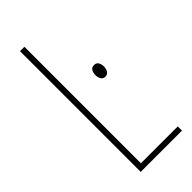

<svg xmlns="http://www.w3.org/2000/svg" viewBox="-231 -758 803 803"><g transform="rotate(-45 170.5 -357.0)"><path d="M78 0V-714H104V-25H322V0ZM256 -454Q270 -454 275.5 -443.5Q281 -433 281 -421Q281 -405 274 -395.5Q267 -386 255 -386Q242 -386 236 -396.5Q230 -407 230 -420Q230 -432 235.5 -443Q241 -454 256 -454Z"/></g></svg>

Font: Noto Sans ExtraCondensed Thin
Style: Regular
Weight: 100
Width: 2
Designer: Monotype Design Team
Foundry: Monotype Imaging Inc.
Version: Version 2.013; ttfautohint (v1.8.4.7-5d5b)